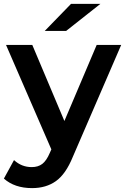

<svg xmlns="http://www.w3.org/2000/svg" viewBox="-36 -766 643 987"><path d="M129 201Q39 201 -16 152L36 57Q75 93 127 93Q160 93 181.5 76.5Q203 60 220 20L228 2L-5 -535H130L295 -144L461 -535H587L338 41Q302 129 251.5 165Q201 201 129 201ZM194 -607 329 -746H480L304 -607Z"/></svg>

Font: Belfius21
Style: Bold
Weight: 700
Designer: Montserrat's base design by Julieta Ulanovsky, modified by Coast SPRL for Belfius Bank NV.
Foundry: Montserrat's base design by Julieta Ulanovsky, modified by Coast SPRL for Belfius Bank NV.
Version: Version 2.000;FEAKit 1.0